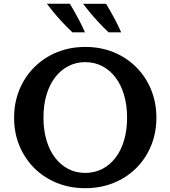

<svg xmlns="http://www.w3.org/2000/svg" viewBox="-20 -979 903 1017"><path d="M431.5 17.8Q349.9 17.8 281 -10.2Q212.1 -38.2 161.4 -88.8Q110.8 -139.4 82.7 -207.3Q54.7 -275.3 54.7 -355.5Q54.7 -435.7 82.8 -504Q111 -572.3 161.9 -623.2Q212.8 -674 281.6 -702.2Q350.4 -730.4 431.8 -730.4Q513.3 -730.4 582.2 -702.2Q651 -674 701.6 -623.2Q752.3 -572.3 780.3 -504.2Q808.4 -436 808.4 -355.8Q808.4 -275.6 780.4 -207.5Q752.5 -139.4 701.7 -88.8Q650.9 -38.2 582.1 -10.2Q513.3 17.8 431.5 17.8ZM431.5 -62.9Q481.7 -63.4 522.4 -84.5Q563.2 -105.7 592.4 -144.3Q621.7 -182.8 637.4 -236.5Q653.1 -290.2 653.1 -355.7Q653.1 -421.5 637.3 -475.4Q621.5 -529.3 592.1 -568.2Q562.7 -607.2 522.1 -628.4Q481.4 -649.7 431.8 -649.9Q381.8 -649.7 341.2 -628.4Q300.6 -607.2 271.2 -568.4Q241.8 -529.6 226 -475.7Q210.2 -421.8 210.2 -356Q210.2 -290.7 226 -236.9Q241.8 -183.1 271.1 -144.4Q300.3 -105.7 341 -84.5Q381.6 -63.4 431.5 -62.9ZM555.4 -807.7Q525.6 -835.6 499.2 -864.2Q472.8 -892.8 452.5 -917.8Q432.3 -942.7 420 -959H541.8Q552.1 -941.8 564.4 -920.6Q576.6 -899.4 591.1 -871.9Q605.6 -844.3 621.9 -807.7ZM363.5 -807.9Q333.7 -835.8 307.3 -864.4Q280.9 -893.1 260.6 -918Q240.4 -943 228.1 -959.3H349.9Q360.2 -942.1 372.5 -920.9Q384.7 -899.7 399.2 -872.1Q413.7 -844.6 430.1 -807.9Z"/></svg>

Font: Russolo 10pt ExtraLight
Style: Regular
Weight: 200
Designer: Micah Stupak-Hahn
Version: Version 1.000